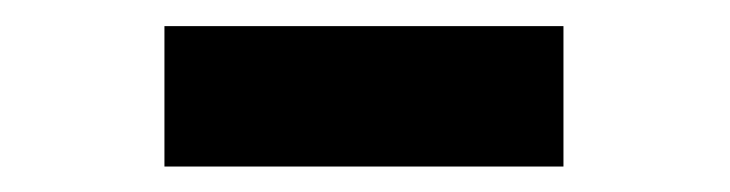

<svg xmlns="http://www.w3.org/2000/svg" viewBox="-20 -673 559 147"><path d="M105.9 -545.5V-653H411.4V-545.5Z"/></svg>

Font: AKL FREE 001
Style: Regular
Weight: 400
Designer: AKL
Foundry: AKL
Version: Version 1.00;August 10, 2024;FontCreator 13.0.0.2630 64-bit